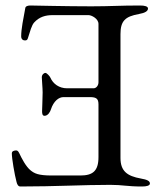

<svg xmlns="http://www.w3.org/2000/svg" viewBox="-20 -673 575 698"><path d="M338 -102C338 -51 317 -35 272 -35H168C118 -35 105 -43 92 -53C74 -67 58 -99 50 -116C46 -124 43 -127 36 -126C29 -125 23 -123 23 -115C23 -97 33 -38 40 -12C42 -3 46 5 54 5C182 5 281 -1 381 -1C426 -1 442 5 496 5C513 5 525 2 525 -6C525 -15 515 -20 492 -24C442 -33 418 -51 418 -99V-549C418 -597 435 -613 485 -622C508 -626 518 -633 518 -642C518 -650 506 -653 489 -653C414 -653 382 -650 312 -650C221 -650 100 -653 90 -653C83 -653 73 -651 72 -644C65 -606 57 -568 57 -541C57 -529 65 -526 71 -526C78 -526 80 -529 82 -536C89 -558 95 -581 104 -591C123 -612 146 -618 171 -618H302C313 -618 338 -605 338 -586V-374C338 -362 330 -352 320 -352H224C195 -352 173 -368 163 -391C161 -396 150 -408 145 -408C140 -408 132 -402 132 -392C132 -383 135 -353 135 -337C135 -317 133 -277 133 -269C133 -260 134 -252 142 -252C155 -252 163 -268 165 -275C175 -306 194 -320 211 -320H304C327 -320 338 -317 338 -294Z"/></svg>

Font: EB Garamond 12
Style: Regular
Weight: 400
Version: Version 0.016+